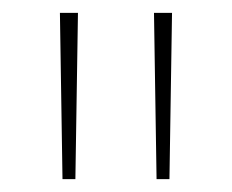

<svg xmlns="http://www.w3.org/2000/svg" viewBox="-20 -734 360 298"><path d="M77 -456 73 -714H101L97 -456ZM223 -456 219 -714H247L243 -456Z"/></svg>

Font: Noto Sans Khmer Thin
Style: Regular
Weight: 250
Version: Version 2.003